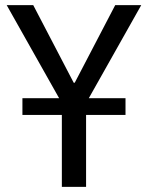

<svg xmlns="http://www.w3.org/2000/svg" viewBox="-20 -725 573 745"><path d="M220 0V-367L237 -295L6 -705H109L266 -404H270L427 -705H528L297 -295L314 -367V0ZM67 -279V-344H467V-279Z"/></svg>

Font: Nunito Sans 7pt Condensed Medium
Style: Regular
Weight: 500
Width: 3
Designer: Vernon Adams
Foundry: Vernon Adams
Version: Version 3.101;gftools[0.9.27]